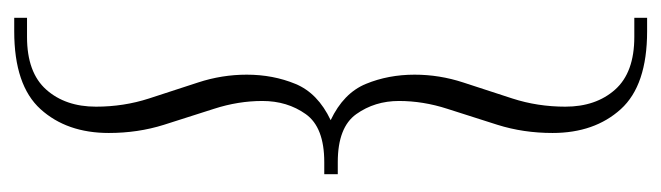

<svg xmlns="http://www.w3.org/2000/svg" viewBox="-350 -430 930 270"><g transform="rotate(90 115.0 -295.0)"><path d="M24 150H5V132H32Q82 132 106 105Q130 78 130 35Q130 -4 118.5 -39.5Q107 -75 96 -108.5Q85 -142 85 -177Q85 -214 98 -245.5Q111 -277 149 -295Q111 -313 98 -344.5Q85 -376 85 -413Q85 -448 96 -481.5Q107 -515 118.5 -550.5Q130 -586 130 -625Q130 -668 106 -695Q82 -722 32 -722H5V-740H24Q100 -740 133.5 -703Q167 -666 167 -607Q167 -566 155.5 -529.5Q144 -493 133 -459Q122 -425 122 -391Q122 -357 140.5 -331Q159 -305 208 -305H225V-286H208Q159 -286 140.5 -260Q122 -234 122 -199Q122 -165 133 -131Q144 -97 155.5 -60.5Q167 -24 167 17Q167 76 133.5 113Q100 150 24 150Z"/></g></svg>

Font: Spectral ExtraLight
Style: Regular
Weight: 275
Designer: Jean-Baptiste Levee
Foundry: Production Type
Version: Version 2.001